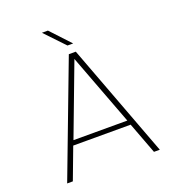

<svg xmlns="http://www.w3.org/2000/svg" viewBox="-153 -991 1017 1112"><g transform="rotate(-20 355.5 -435.0)"><path d="M606 0H605L532 -194H178L105 0H70L335 -700H378L641 0ZM356 -663 190 -223H522ZM380 -750H345L231 -870H268Z"/></g></svg>

Font: Fivo Sans Thin
Style: Regular
Weight: 250
Foundry: Alexander Slobzheninov
Version: 1.0